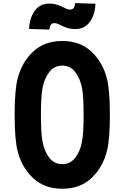

<svg xmlns="http://www.w3.org/2000/svg" viewBox="-20 -1187 717 1218"><path d="M324.2 -1040.4Q296.2 -1040.4 293.6 -999.3L164.7 -1003.3Q166.7 -1071 199.5 -1117.5Q232.4 -1164.1 291.7 -1164.1Q324.2 -1164.1 349.3 -1154.6Q374.3 -1145.2 392.3 -1135.7Q410.2 -1126.3 425.8 -1126.3Q453.8 -1126.3 456.4 -1167.3L585.3 -1163.4Q584 -1096.4 550.8 -1049.5Q517.6 -1002.6 458.3 -1002.6Q425.8 -1002.6 400.7 -1012Q375.7 -1021.5 357.7 -1030.9Q339.8 -1040.4 324.2 -1040.4ZM249.3 -290.4Q261.1 -227.2 292.6 -186.5Q324.2 -145.8 375 -145.8Q425.8 -145.8 457.4 -186.5Q488.9 -227.2 500.7 -290.4Q510.4 -344.4 510.4 -458.3Q510.4 -572.9 500.7 -626.3Q488.9 -689.5 457.4 -730.1Q425.8 -770.8 375 -770.8Q324.2 -770.8 292.6 -730.1Q261.1 -689.5 249.3 -626.3Q239.6 -572.9 239.6 -458.3Q239.6 -343.8 249.3 -290.4ZM91.1 -685.5Q117.2 -791 189.5 -859Q261.7 -927.1 375 -927.1Q488.3 -927.1 560.5 -859Q632.8 -791 658.9 -685.5Q677.1 -613.3 677.1 -458.3Q677.1 -303.4 658.9 -231.1Q632.8 -125.7 560.5 -57.6Q488.3 10.4 375 10.4Q261.7 10.4 189.5 -57.6Q117.2 -125.7 91.1 -231.1Q72.9 -303.4 72.9 -458.3Q72.9 -613.3 91.1 -685.5Z"/></svg>

Font: TypoPRO Monoid
Style: Bold
Weight: 700
Width: 4
Monospace: yes
Designer: Andreas Larsen (@larsenwork)
Version: Version 0.61